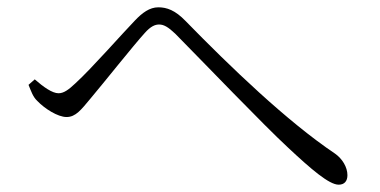

<svg xmlns="http://www.w3.org/2000/svg" viewBox="-20 -604 1040 525"><path d="M82 -328C102 -307 138 -284 162 -284C187 -284 202 -304 227 -334C265 -379 345 -480 376 -514C392 -532 404 -537 415 -537C428 -537 440 -530 459 -512C539 -431 702 -261 767 -201C831 -141 880 -99 906 -99C922 -99 930 -109 930 -125C930 -147 916 -170 896 -184C765 -272 610 -421 487 -547C459 -576 436 -584 413 -584C389 -584 369 -569 349 -548C315 -513 231 -417 186 -376C167 -358 154 -349 140 -349C123 -349 99 -366 75 -387L58 -372C65 -355 70 -339 82 -328Z"/></svg>

Font: Noto Serif CJK JP Light
Style: Regular
Weight: 300
Designer: Ryoko NISHIZUKA 西塚涼子 (kana & ideographs); Frank Grießhammer (Latin, Greek & Cyrillic); Wenlong ZHANG 张文龙 (bopomofo); San
Foundry: Adobe Systems Incorporated
Version: Version 1.001;PS 1.001;hotconv 16.6.54;makeotf.lib2.5.65590